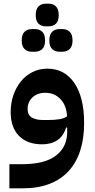

<svg xmlns="http://www.w3.org/2000/svg" viewBox="-20 -783 515 1043"><path d="M31 109H97Q225 109 285 61.5Q345 14 345 -65V-90H339Q325 -44 291.5 -21.5Q258 1 209 1Q128 1 83 -45Q38 -91 38 -174Q38 -224 53 -267Q68 -310 94.5 -342Q121 -374 157.5 -392Q194 -410 237 -410Q331 -410 384 -332Q437 -254 437 -115Q437 -31 416 34.5Q395 100 353 146Q311 192 248.5 216Q186 240 104 240H31ZM237 -131Q278 -131 303.5 -135.5Q329 -140 344 -151Q342 -209 309 -244Q276 -279 226 -279Q183 -279 156.5 -254Q130 -229 130 -191Q130 -159 152 -145Q174 -131 216 -131ZM302 -502Q279 -502 263.5 -516.5Q248 -531 248 -563Q248 -596 263.5 -610.5Q279 -625 302 -625H320Q343 -625 358.5 -610.5Q374 -596 374 -563Q374 -531 358.5 -516.5Q343 -502 320 -502ZM153 -502Q129 -502 113.5 -516.5Q98 -531 98 -563Q98 -596 113.5 -610.5Q129 -625 153 -625H170Q194 -625 209.5 -610.5Q225 -596 225 -563Q225 -531 209.5 -516.5Q194 -502 170 -502ZM228 -640Q204 -640 189 -654.5Q174 -669 174 -701Q174 -733 189 -748Q204 -763 228 -763H245Q269 -763 284 -748Q299 -733 299 -701Q299 -669 284 -654.5Q269 -640 245 -640Z"/></svg>

Font: IBM Plex Arabic SemiBold
Style: Regular
Weight: 600
Designer: Mike Abbink, Paul van der Laan, Pieter van Rosmalen, Wael Morcos, Khajak Apelian
Foundry: Bold Monday
Version: Version 1.0